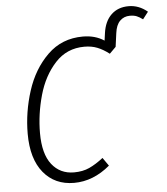

<svg xmlns="http://www.w3.org/2000/svg" viewBox="-57 -875 812 936"><g transform="rotate(-5 349.5 -406.5)"><path d="M699 -789 672 -754Q656 -766 642.5 -771.5Q629 -777 609 -777Q580 -777 560.5 -757.5Q541 -738 536 -698L527 -632L496 -601Q466 -624 438 -635Q410 -646 375 -646Q289 -646 232 -584Q175 -522 149 -429.5Q123 -337 123 -245Q123 -143 163.5 -91.5Q204 -40 272 -40Q315 -40 347.5 -55Q380 -70 416 -98L444 -58Q362 11 268 11Q174 11 118.5 -56.5Q63 -124 63 -247Q63 -352 96 -455.5Q129 -559 199 -627.5Q269 -696 372 -696Q432 -696 476 -667L481 -703Q489 -761 522 -792.5Q555 -824 607 -824Q657 -824 699 -789Z"/></g></svg>

Font: Fira Sans Condensed Light
Style: Italic
Weight: 300
Width: 3
Italic angle: -8°
Designer: Carrois Corporate & Edenspiekermann AG
Foundry: Carrois Corporate GbR & Edenspiekermann AG
Version: Version 4.203